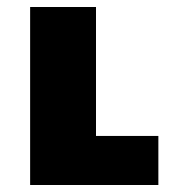

<svg xmlns="http://www.w3.org/2000/svg" viewBox="-20 -528 489 548"><path d="M66 -508H254V-140H432V0H66Z"/></svg>

Font: Noto Sans Armenian Black
Style: Regular
Weight: 900
Designer: Monotype Design team
Foundry: Monotype Imaging Inc.
Version: Version 1.000